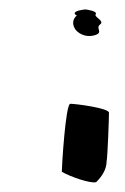

<svg xmlns="http://www.w3.org/2000/svg" viewBox="-20 -572 265 407"><path d="M111 -208C127 -198 173 -182 184 -186C196 -198 206 -213 206 -230C208 -238 211 -320 211 -333C211 -343 140 -352 129 -352C119 -352 111 -218 111 -208ZM139 -535C134 -529 133 -518 141 -508C150 -498 166 -492 183 -498C199 -504 182 -512 192 -520C203 -528 178 -536 183 -542C187 -549 161 -552 161 -552C158 -552 134 -549 139 -542C140 -540 142 -540 143 -539C142 -538 140 -537 139 -535ZM161 -552Z"/></svg>

Font: bitstorm
Style: maxext
Weight: 400
Version: Version 0.2